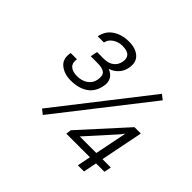

<svg xmlns="http://www.w3.org/2000/svg" viewBox="-169 -922 1121 1121"><g transform="rotate(45 392.0 -361.0)"><path d="M250 -63 220.2 -86.4 654.3 -642.1 684.6 -618.7ZM678.7 -127H747.6L738.8 -83H669.9L653.3 0H602.5L619.1 -83H424.3L428.7 -115.7L678.7 -391.1H731.4ZM491.2 -127H627.9L667.5 -323.7L666 -324.7L649.4 -302.7ZM410.6 -612.3Q404.3 -581.1 384 -558.8Q363.8 -536.6 332 -525.4Q362.3 -513.7 375.2 -490.5Q388.2 -467.3 381.3 -433.1Q369.6 -375 327.6 -347.7Q285.6 -320.3 222.2 -320.3Q168.9 -320.3 133.5 -348.9Q98.1 -377.4 109.4 -434.1H161.1Q154.8 -400.9 173.3 -382.6Q191.9 -364.3 231 -364.3Q269.5 -364.3 296.6 -382.8Q323.7 -401.4 330.1 -433.1Q337.9 -472.7 321 -488Q304.2 -503.4 261.2 -503.4H205.6L207.5 -514.6L214.4 -546.9H270Q307.1 -546.9 330.3 -564Q353.5 -581.1 359.9 -612.3Q366.2 -643.6 350.1 -660.6Q334 -677.7 293.5 -677.7Q261.7 -677.7 235.1 -660.4Q208.5 -643.1 203.1 -614.7H151.9Q162.1 -667.5 203.6 -694.8Q245.1 -722.2 302.2 -722.2Q359.9 -722.2 390.6 -693.6Q421.4 -665 410.6 -612.3Z"/></g></svg>

Font: Franko
Style: Light Italic
Weight: 300
Designer: Google
Version: Version 1.200310; 2013